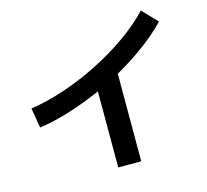

<svg xmlns="http://www.w3.org/2000/svg" viewBox="-121 -941 1241 1153"><g transform="rotate(-15 500.0 -364.5)"><path d="M63 -404Q165 -419 275 -456Q385 -493 492 -547Q599 -601 691.5 -666.5Q784 -732 850 -802L938 -710Q881 -650 804.5 -592.5Q728 -535 640 -484Q552 -433 457 -392Q362 -351 267.5 -322Q173 -293 84 -280ZM475 73V-500H618V73Z"/></g></svg>

Font: M PLUS 1 Code
Style: Bold
Weight: 700
Designer: Coji Morishita
Foundry: UNDERFOREST DESIGN
Version: Version 1.002